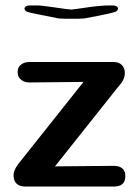

<svg xmlns="http://www.w3.org/2000/svg" viewBox="-20 -686 516 706"><path d="M29.8 -41Q29.8 -63 54.2 -91.8L287.1 -384.8L88.9 -382.8Q70.8 -382.8 60.3 -390.9Q49.8 -398.9 47.4 -406Q44.9 -413.1 44.9 -421.1Q44.9 -429.2 47.4 -436Q49.8 -442.9 60.3 -450.4Q70.8 -458 88.9 -458H397.9Q417 -458 428 -447Q439 -436 439 -417Q439 -405.8 434.6 -396Q430.2 -386.2 428.5 -383.5Q426.8 -380.9 415 -367.2L182.1 -74.2L398.9 -76.2Q440.9 -75.2 440.9 -38.1Q440.9 0 397.9 0H74.2Q30.8 0 29.8 -41ZM69.8 -653.8Q71.8 -666 89.8 -666H116.2Q133.3 -666 183.6 -658.4Q233.9 -650.9 242.2 -650.9Q248 -650.9 298.1 -658.4Q348.1 -666 386.2 -666H393.1Q408.2 -666 413.1 -658.2L414.1 -653.8L412.1 -648.9Q409.2 -645 405.5 -643.1Q401.9 -641.1 375 -635Q348.1 -628.9 290 -618.2L270 -617.2H215.8L195.8 -618.2Q167 -624 127.9 -631.8Q86.9 -639.6 79.3 -642.8Q71.8 -646 69.8 -653.8Z"/></svg>

Font: CMU Sans Serif
Style: Bold
Weight: 700
Version: Version 0.7.0